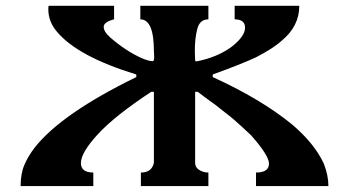

<svg xmlns="http://www.w3.org/2000/svg" viewBox="-20 -630 1173 650"><path d="M639.6 -457 640.6 -424.8 643.6 -421.9Q715.8 -435.5 765.6 -472.7Q809.6 -507.8 809.6 -536.1Q809.6 -564.5 774.4 -564.5V-610.4H993.2Q993.2 -541 933.6 -492.2Q906.2 -466.8 845.7 -435.5Q794.9 -412.1 700.2 -377.9V-369.1Q863.3 -294.9 969.7 -208Q1044.9 -143.6 1076.2 -76.2Q1091.8 -36.1 1091.8 0H846.7V-45.9Q890.6 -45.9 890.6 -76.2Q890.6 -103.5 830.1 -171.9Q819.3 -182.6 800.8 -199.2Q782.2 -215.8 772.5 -224.6Q762.7 -233.4 740.2 -250.5Q717.8 -267.6 710 -274.4Q672.9 -300.8 649.4 -319.3H640.6V-78.1Q640.6 -63.5 654.3 -54.7Q668 -45.9 685.5 -45.9V0H457V-45.9Q494.1 -45.9 501 -79.1V-319.3H492.2Q369.1 -238.3 311.5 -175.8Q253.9 -113.3 253.9 -78.1Q253.9 -45.9 295.9 -45.9V0H49.8Q49.8 -42 62.5 -71.8Q75.2 -101.6 98.6 -131.8Q189.5 -246.1 441.4 -369.1V-377.9Q243.2 -438.5 172.9 -522.5Q143.6 -556.6 143.6 -598.6Q143.6 -607.4 144.5 -610.4H366.2V-564.5Q331.1 -555.7 331.1 -539.1Q331.1 -522.5 353.5 -502.9Q406.2 -457 460.9 -432.6Q484.4 -422.9 497.1 -422.9Q502 -422.9 502 -438.5L501 -457Q501 -564.5 455.1 -564.5V-610.4H685.5V-564.5Q655.3 -564.5 647.5 -530.3Q639.6 -500 639.6 -457Z"/></svg>

Font: Menaion Unicode
Style: Regular
Weight: 400
Designer: Aleksandr Andreev
Foundry: Ponomar Technologies, Inc.
Version: 2.0